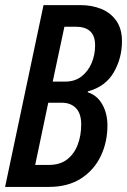

<svg xmlns="http://www.w3.org/2000/svg" viewBox="-21 -734 499 754"><path d="M-1 0 149.9 -713.9H295.9Q340.3 -713.9 377.2 -698.7Q414.1 -683.6 436 -652.1Q458 -620.6 458 -571.8Q458 -505.9 425.8 -450Q393.6 -394 323.7 -375V-371.6Q360.4 -359.9 380.6 -324.2Q400.9 -288.6 400.9 -241.2Q400.9 -176.3 374.8 -121.3Q348.6 -66.4 297.4 -33.2Q246.1 0 170.9 0ZM186 -413.6H235.8Q272.9 -413.6 299.1 -433.8Q325.2 -454.1 338.9 -486.6Q352.5 -519 352.5 -556.2Q352.5 -628.9 276.9 -628.9H231.9ZM117.2 -86.4H171.4Q215.3 -86.4 243.2 -108.4Q271 -130.4 284.4 -166.3Q297.9 -202.1 297.9 -245.1Q297.9 -288.1 277.3 -309.3Q256.8 -330.6 221.2 -330.6H168.5Z"/></svg>

Font: Open Sans Condensed SemiBold
Style: Italic
Weight: 600
Width: 3
Italic angle: -12°
Designer: Monotype Design Team
Foundry: Monotype Imaging Inc.
Version: Version 3.000; ttfautohint (v1.8.4)